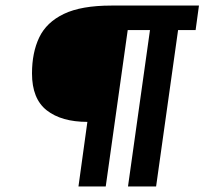

<svg xmlns="http://www.w3.org/2000/svg" viewBox="-20 -670 735 690"><path d="M683 -562H620L541 0H440L519 -562H439L360 0H262L294 -232Q201 -232 148 -273.5Q95 -315 95 -406Q95 -481 121 -535.5Q147 -590 209.5 -620Q272 -650 380 -650H695Z"/></svg>

Font: Arsenal SC
Style: Bold Italic
Weight: 700
Italic angle: -9.10001°
Designer: Andrij Shevchenko
Foundry: Stairsfor
Version: Version 2.001; ttfautohint (v1.8.4.7-5d5b)